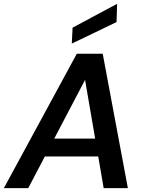

<svg xmlns="http://www.w3.org/2000/svg" viewBox="-40 -980 755 1000"><path d="M-20 0 360 -700H495L626 0H500L403 -564L107 0ZM112 -165 159 -258H525L540 -165ZM334 -753 338 -836 570 -960 567 -865Z"/></svg>

Font: DM Sans 18pt SemiBold
Style: Italic
Weight: 600
Italic angle: -10°
Designer: Colophon Foundry, Jonny Pinhorn
Foundry: Colophon Foundry
Version: Version 4.004;gftools[0.9.30]